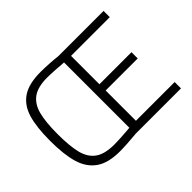

<svg xmlns="http://www.w3.org/2000/svg" viewBox="-144 -957 1220 1220"><g transform="rotate(-45 465.5 -347.0)"><path d="M58 -351Q58 -475 81 -551Q104 -627 162 -665.5Q220 -704 325 -704Q354 -704 399 -701.5Q444 -699 474 -695H882V-639H534V-384H822V-328H534V-56H882V1H477Q382 10 325 10Q220 10 162 -31Q104 -72 81 -150Q58 -228 58 -351ZM473 -54V-641Q439 -644 397.5 -646.5Q356 -649 329 -649Q245 -649 200.5 -617Q156 -585 139 -521Q122 -457 122 -348Q122 -238 138.5 -174Q155 -110 200 -78Q245 -46 330 -46Q357 -46 398 -48.5Q439 -51 473 -54Z"/></g></svg>

Font: Cairo Light
Style: Regular
Weight: 300
Designer: Mohamed Gaber, Accademia di Belle Arti di Urbino and others
Foundry: Kief Type Foundry, Accademia di Belle Arti di Urbino and others
Version: Version 3.011